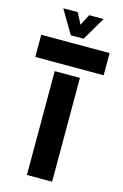

<svg xmlns="http://www.w3.org/2000/svg" viewBox="-144 -1042 707 1104"><g transform="rotate(15 209.5 -490.0)"><path d="M6 -668V-800H413V-668ZM135 0V-618H285V0ZM171 -841 89 -980H175L209 -914L243 -980H329L247 -841Z"/></g></svg>

Font: Big Shoulders Stencil Display Black
Style: Regular
Weight: 900
Designer: Patric King
Foundry: XO Type Co
Version: Version 1.000